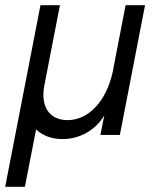

<svg xmlns="http://www.w3.org/2000/svg" viewBox="-32 -520 606 740"><path d="M-12 200H64L107 -21C133 3 167 16 209 16C277 16 336 -19 370 -75L355 0H430L527 -500H452L402 -241C377 -129 309 -57 228 -57C159 -57 123 -109 139 -191L199 -500H124Z"/></svg>

Font: Uncut Sans
Style: Italic
Weight: 400
Italic angle: -11°
Designer: Kasper Nordkvist
Foundry: UNCUT.wtf
Version: Version 1.304;Glyphs 3.2 (3246)